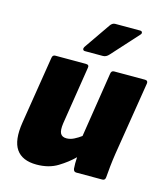

<svg xmlns="http://www.w3.org/2000/svg" viewBox="-109 -798 767 893"><g transform="rotate(15 274.5 -351.5)"><path d="M150 12Q81 12 52 -30Q23 -72 37 -160L89 -485Q91 -500 104 -500H251Q268 -500 265 -485L221 -206Q216 -171 224 -156.5Q232 -142 253 -142Q271 -142 289 -151Q307 -160 323 -172L372 -485Q374 -500 387 -500H536Q551 -500 549 -485L492 -131Q487 -98 484 -69.5Q481 -41 479 -15Q478 0 464 0H339Q326 0 324 -15Q322 -38 324 -70Q294 -40 251.5 -14Q209 12 150 12ZM232 -556Q224 -556 222 -561.5Q220 -567 224 -574L311 -700Q321 -715 335 -715H455Q463 -715 465 -709Q467 -703 461 -697L347 -571Q334 -556 318 -556Z"/></g></svg>

Font: Sofia Sans ExtraBlack
Style: Italic
Weight: 1000
Italic angle: -9°
Designer: Botio Nikoltchev, Ani Petrova
Foundry: lettersoup
Version: Version 4.100; ttfautohint (v1.8.4.7-5d5b)